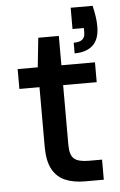

<svg xmlns="http://www.w3.org/2000/svg" viewBox="-53 -772 505 809"><g transform="rotate(-5 199.5 -367.0)"><path d="M273 0Q225 0 190 -15Q155 -30 136 -65Q117 -100 117 -160V-412H32V-496H117L130 -620H217V-496H359V-412H217V-159Q217 -116 235 -100.5Q253 -85 297 -85H353V0ZM277 -541V-586Q302 -586 313.5 -595.5Q325 -605 325 -624V-644H277V-734H370Q376 -707 379 -687Q382 -667 382 -646Q382 -592 354.5 -566.5Q327 -541 277 -541Z"/></g></svg>

Font: DM Sans 24pt Medium
Style: Regular
Weight: 500
Designer: Colophon Foundry, Jonny Pinhorn
Foundry: Colophon Foundry
Version: Version 4.004;gftools[0.9.30]